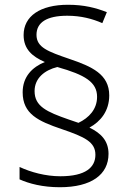

<svg xmlns="http://www.w3.org/2000/svg" viewBox="-20 -782 556 805"><path d="M75 -395C75 -304 141 -274 238 -241C335 -208 380 -187 380 -133C380 -81 340 -43 233 -43C171 -43 109 -60 62 -82V-30C102 -12 159 3 231 3C363 3 435 -50 435 -137C435 -192 403 -224 355 -247C401 -272 438 -316 438 -382C438 -471 365 -503 271 -535C181 -566 133 -583 133 -636C133 -688 176 -716 262 -716C320 -716 368 -703 409 -685L428 -731C382 -749 333 -762 265 -762C148 -762 79 -714 79 -635C79 -576 115 -545 168 -522C116 -501 75 -461 75 -395ZM125 -400C125 -455 168 -488 220 -501C338 -468 387 -437 387 -376C387 -324 353 -288 309 -267L268 -281C176 -313 125 -336 125 -400Z"/></svg>

Font: Noto Sans Malayalam Light
Style: Regular
Weight: 300
Designer: Jelle Bosma - Monotype Design Team
Foundry: Monotype Imaging Inc.
Version: Version 2.104